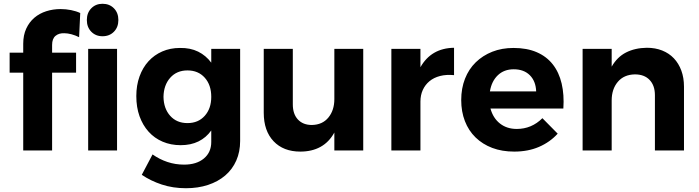

<svg xmlns="http://www.w3.org/2000/svg" viewBox="-20 -797 3702 1017"><path d="M523 -605Q487 -605 463.5 -629Q440 -653 440 -691Q440 -729 463.5 -753Q487 -777 523 -777Q560 -777 583.5 -753Q607 -729 607 -691Q607 -653 583.5 -629Q560 -605 523 -605ZM103 -565Q103 -611 119 -645.5Q135 -680 162 -703Q189 -726 225 -737.5Q261 -749 301 -749Q329 -749 356.5 -743.5Q384 -738 405 -728L399 -600Q379 -610 358.5 -615.5Q338 -621 320 -621Q292 -622 274 -607Q256 -592 256 -559V-518H383V-412H256V0H103V-412H31V-518H103ZM600 -538V0H447V-538Z M1252 -50Q1252 7 1231.5 53.5Q1211 100 1173 132.5Q1135 165 1082 182.5Q1029 200 965 200Q896 200 837 180.5Q778 161 731 129L788 21Q825 47 867 61Q909 75 955 75Q1021 75 1060 42.5Q1099 10 1099 -45V-106Q1072 -68 1031.5 -48Q991 -28 937 -28Q885 -28 841.5 -46.5Q798 -65 767 -99.5Q736 -134 719 -181.5Q702 -229 702 -288Q702 -345 719 -392Q736 -439 766.5 -472.5Q797 -506 839.5 -524.5Q882 -543 933 -543Q988 -544 1029.5 -523.5Q1071 -503 1099 -465V-538H1252ZM973 -145Q1030 -145 1064.5 -183.5Q1099 -222 1099 -284Q1099 -347 1064.5 -385.5Q1030 -424 973 -424Q916 -424 881.5 -385Q847 -346 846 -284Q847 -222 881.5 -183.5Q916 -145 973 -145Z M1904 0H1751V-95Q1723 -44 1677.5 -19Q1632 6 1571 6Q1481 6 1429 -49Q1377 -104 1377 -200V-538H1531V-244Q1531 -193 1558 -164Q1585 -135 1632 -135Q1688 -136 1719.5 -174.5Q1751 -213 1751 -272V-538H1904Z M2207 -441Q2264 -542 2385 -544V-399Q2344 -403 2311 -394.5Q2278 -386 2255 -367Q2232 -348 2219.5 -320.5Q2207 -293 2207 -259V0H2053V-538H2207Z M2700 -543Q2771 -543 2823 -520.5Q2875 -498 2908 -456Q2941 -414 2955 -354.5Q2969 -295 2964 -222H2578Q2592 -171 2628.5 -142.5Q2665 -114 2717 -114Q2796 -114 2853 -171L2934 -89Q2893 -44 2835 -19Q2777 6 2704 6Q2639 6 2587.5 -13.5Q2536 -33 2499 -69Q2462 -105 2442.5 -155.5Q2423 -206 2423 -267Q2423 -329 2443 -380Q2463 -431 2500 -467Q2537 -503 2587.5 -523Q2638 -543 2700 -543ZM2820 -313Q2818 -367 2786.5 -398.5Q2755 -430 2701 -430Q2650 -430 2617 -398.5Q2584 -367 2575 -313Z M3406 -544Q3451 -544 3487.5 -529.5Q3524 -515 3549.5 -488Q3575 -461 3589 -423Q3603 -385 3603 -338V0H3449V-293Q3449 -344 3421 -373.5Q3393 -403 3343 -403Q3285 -402 3252.5 -363.5Q3220 -325 3220 -265V0H3066V-538H3220V-444Q3249 -495 3296 -519Q3343 -543 3406 -544Z"/></svg>

Font: Montserrat Semi Bold
Style: Regular
Weight: 600
Designer: Julieta Ulanovsky
Foundry: Julieta Ulanovsky
Version: Version 3.001 September 28, 2015